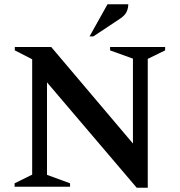

<svg xmlns="http://www.w3.org/2000/svg" viewBox="-20 -882 849 907"><path d="M49 0V-16L132 -57V-602L50 -644V-660H222L608 -204V-605L500 -644V-660H760V-644L678 -604V5H626L202 -493V-56L311 -16V0ZM403 -710 488 -862H586Q586 -845 579 -828Q572 -811 549 -795L421 -710Z"/></svg>

Font: Spectral SC SemiBold
Style: Regular
Weight: 600
Designer: Jean-Baptiste Levee
Foundry: Production Type
Version: Version 2.001